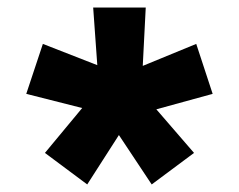

<svg xmlns="http://www.w3.org/2000/svg" viewBox="-20 -594 626 503"><path d="M377.4 -110.8 488.3 -193.4 389.6 -307.6 537.1 -348.1 494.1 -479 354 -421.4 361.8 -574.2H224.1L234.9 -423.3L92.3 -479L48.8 -348.1L195.3 -311L97.7 -193.4L208.5 -110.8L291.5 -240.2Z"/></svg>

Font: Cascadia Code
Style: Bold
Weight: 700
Monospace: yes
Designer: Aaron Bell
Foundry: Saja Typeworks
Version: Version 2404.023